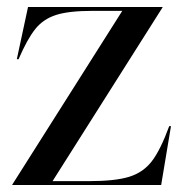

<svg xmlns="http://www.w3.org/2000/svg" viewBox="-20 -528 522 548"><path d="M15 -1 329 -497H244Q177 -497 140.5 -485.5Q104 -474 81 -445.5Q58 -417 33 -359H28L60 -508H444V-507L130 -11H233Q309 -11 349 -23.5Q389 -36 413.5 -68Q438 -100 463 -168H468L440 0H15Z"/></svg>

Font: Nyght Serif
Style: Regular
Weight: 400
Designer: Maksym Kobuzan
Version: Version 0.410;July 4, 2025;FontCreator 15.0.0.2958 64-bit